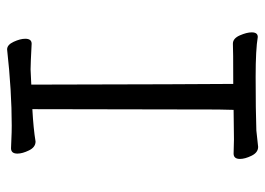

<svg xmlns="http://www.w3.org/2000/svg" viewBox="-123 -617 746 540"><g transform="rotate(-90 250.0 -347.0)"><path d="M107 6Q91 6 82 -12.5Q73 -31 73 -45Q73 -63 88 -63L128 -62L211 -63L212 -107L213 -629Q158 -626 122 -620Q106 -620 97 -638.5Q88 -657 88 -671Q88 -689 103 -689Q110 -689 128.5 -688Q147 -687 167 -687Q264 -687 381 -700Q394 -700 402.5 -681.5Q411 -663 411 -649Q411 -631 397 -631Q340 -634 325 -634L282 -632Q283 -152 284 -64Q384 -64 397 -65Q412 -65 420.5 -45.5Q429 -26 429 -12Q429 5 416 5Q381 -1 304 -1Q209 -1 153 1Z"/></g></svg>

Font: LXGW WenKai Mono TC
Style: Regular
Weight: 400
Designer: LXGW / Fontworks Inc.
Foundry: LXGW / Fontworks Inc.
Version: Version 1.330